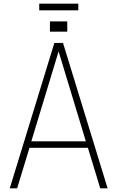

<svg xmlns="http://www.w3.org/2000/svg" viewBox="-20 -1022 637 1042"><path d="M564 0H524L457 -220H140L73 0H33L275 -789H322ZM446 -255 298 -743 150 -255ZM307 -850H251V-906H307ZM345 -850H289V-906H345ZM405 -966H193V-1002H405Z"/></svg>

Font: Tanohe Sans ExtraLight
Style: Regular
Weight: 250
Designer: Village Type and Design LLC & Cristiano Sobral
Foundry: Cooper Hewitt Smithsonian Design Museum
Version: Version 1.00;May 30, 2020;FontCreator 12.0.0.2522 64-bit; tt